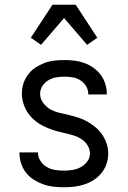

<svg xmlns="http://www.w3.org/2000/svg" viewBox="-20 -781 540 809"><path d="M249 8Q227 8 205 5.5Q183 3 162 -4.5Q141 -12 122 -24Q103 -36 89.5 -53.5Q76 -71 69 -92.5Q62 -114 62 -136V-139H140V-138Q140 -119 150.5 -103Q161 -87 177 -77.5Q193 -68 211.5 -65Q230 -62 249 -62Q267 -62 285.5 -65Q304 -68 320 -76.5Q336 -85 347.5 -100.5Q359 -116 359 -134Q359 -152 349.5 -167.5Q340 -183 326 -193Q312 -203 295.5 -208.5Q279 -214 262 -218Q245 -222 228.5 -226Q212 -230 195.5 -236Q179 -242 163.5 -249.5Q148 -257 134 -267.5Q120 -278 108.5 -291Q97 -304 89 -319.5Q81 -335 76.5 -352Q72 -369 72 -386Q72 -408 78.5 -428.5Q85 -449 98 -466.5Q111 -484 129 -496Q147 -508 167 -515.5Q187 -523 208.5 -525.5Q230 -528 251 -528Q273 -528 294 -525.5Q315 -523 335.5 -515.5Q356 -508 373.5 -495.5Q391 -483 404 -466Q417 -449 423.5 -428Q430 -407 430 -386V-383H352V-384Q352 -402 343 -417.5Q334 -433 319 -442.5Q304 -452 286.5 -455Q269 -458 251 -458Q234 -458 216.5 -455Q199 -452 184 -443Q169 -434 159 -419Q149 -404 149 -386Q149 -365 162 -347.5Q175 -330 193 -320Q211 -310 231.5 -305.5Q252 -301 272.5 -296Q293 -291 312.5 -284.5Q332 -278 350 -267.5Q368 -257 384 -243.5Q400 -230 411.5 -212.5Q423 -195 429.5 -175Q436 -155 436 -134Q436 -112 429 -91Q422 -70 408 -52.5Q394 -35 375.5 -23Q357 -11 336 -4Q315 3 293 5.5Q271 8 249 8ZM153 -592 110 -622 201 -761H299L390 -622L347 -592L250 -705Z"/></svg>

Font: Iosevka Fuck
Style: Regular
Weight: 400
Monospace: yes
Designer: Belleve Invis
Foundry: Belleve Invis
Version: Version 28.0.7; ttfautohint (v1.8.3)